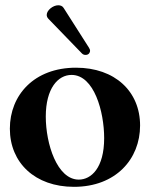

<svg xmlns="http://www.w3.org/2000/svg" viewBox="-20 -702 575 736"><path d="M263.5 14.2C424 14.2 517 -92.3 517 -220.9C517 -351.6 420.5 -442.5 271.3 -442.5C110.8 -442.5 17.8 -337.4 17.8 -208.8C17.8 -78.1 114.3 14.2 263.5 14.2ZM155.5 -255C155.5 -363.6 202.4 -414.8 254.3 -414.8C340.9 -414.8 379.3 -273.4 379.3 -172.6C379.3 -58.2 329.5 -13.5 282 -13.5C198.9 -13.5 155.5 -150.6 155.5 -255ZM159.1 -644.9C159.1 -639.6 161.2 -634.6 165.5 -630L294 -497.2C298.3 -492.9 302.9 -491.5 308.2 -491.5C321.4 -491.5 325.3 -502.1 325.3 -507.1C325.3 -510.7 324.6 -513.5 321 -519.2L223.7 -671.9C219.1 -679.3 211.3 -681.8 203.1 -681.8C183.2 -681.8 159.1 -662.6 159.1 -644.9Z"/></svg>

Font: Margiela Serif
Style: Bold
Weight: 700
Designer: Andreas Faust, Stefan Endress
Version: Version 1.002;FEAKit 1.0